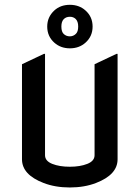

<svg xmlns="http://www.w3.org/2000/svg" viewBox="-20 -785 592 814"><path d="M73.2 -512.7 166 -556.6H170.9V-127Q170.9 -102.5 201.4 -90.3Q231.9 -78.1 275.9 -78.1Q319.8 -78.1 350.3 -90.3Q380.9 -102.5 380.9 -127V-512.7L473.6 -556.6H478.5V-109.9Q478.5 -44.4 387.2 -9.3Q337.9 9.8 275.9 9.8Q213.9 9.8 164.6 -9.3Q73.2 -44.4 73.2 -109.9ZM210.4 -604Q180.2 -630.9 180.2 -672.4Q180.2 -712.9 210.4 -740.7Q236.3 -764.6 276.4 -764.6Q315.4 -764.6 342.3 -740.7Q372.6 -713.9 372.6 -672.4Q372.6 -630.9 342.3 -604Q315.4 -580.1 276.4 -580.1Q237.3 -580.1 210.4 -604ZM276.4 -713.9Q259.8 -713.9 250 -703.6Q240.2 -693.4 240.2 -672.4Q240.2 -649.9 250.5 -640.6Q261.2 -630.9 275.9 -630.9Q291 -630.9 301.8 -641.6Q311.5 -650.9 311.5 -672.4Q311.5 -694.3 300.8 -704.6Q291 -713.9 276.4 -713.9Z"/></svg>

Font: Nova Flat
Style: Book
Weight: 400
Version: Version 2.000